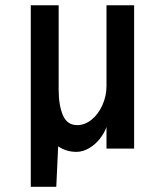

<svg xmlns="http://www.w3.org/2000/svg" viewBox="-20 -575 623 743"><path d="M99.1 -554.7H207V-228.5Q207 -167.5 223.4 -129.2Q239.7 -90.8 278.8 -90.8Q308.1 -90.8 334.2 -111.8Q360.4 -132.8 376.2 -168Q392.1 -203.1 392.1 -242.2V-554.7H499V0H392.1V-83.5Q383.8 -60.1 366.2 -37.8Q348.6 -15.6 324.7 -1.5Q300.8 12.7 275.4 12.7Q236.8 12.7 205.1 -8.8L197.8 147.9H99.1Z"/></svg>

Font: Decalotype Medium
Style: Regular
Weight: 500
Designer: Alfredo Marco Pradil
Foundry: Alfredo Marco Pradil
Version: Version 1.0